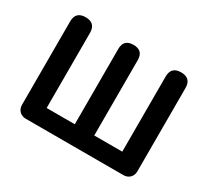

<svg xmlns="http://www.w3.org/2000/svg" viewBox="-144 -972 1307 1205"><g transform="rotate(30 509.5 -370.0)"><path d="M156 0Q127 0 109 -18Q91 -36 91 -65V-668Q91 -740 163 -740Q235 -740 235 -668V-124H439V-670Q439 -740 510 -740Q580 -740 580 -670V-124H783V-668Q783 -740 855 -740Q927 -740 927 -668V-65Q927 -36 909 -18Q891 0 862 0H509Z"/></g></svg>

Font: GenSenRounded TW B
Style: Regular
Weight: 700
Version: Version 1.501;PS 1;hotconv 16.6.51;makeotf.lib2.5.65220